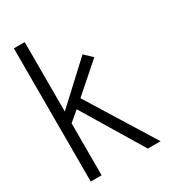

<svg xmlns="http://www.w3.org/2000/svg" viewBox="-174 -787 774 874"><g transform="rotate(-30 213.5 -350.0)"><path d="M190 -352 338 -482 298 -520 98 -335V-700H41V0H98V-273L150 -317L341 0H408Z"/></g></svg>

Font: Advent Pro
Style: Regular
Weight: 400
Designer: VivaRado, Andreas Kalpakidis
Foundry: VivaRado, Andreas Kalpakidis
Version: Version 3.000